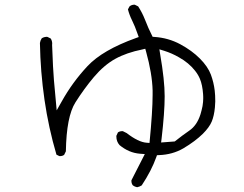

<svg xmlns="http://www.w3.org/2000/svg" viewBox="-20 -765 1040 817"><path d="M661.6 -533.7 658.2 -555.2 678.7 -548.8Q711.4 -538.6 741.7 -521Q783.7 -497.6 810.1 -463.9Q823.2 -447.3 830.6 -429.7Q841.3 -404.3 844.2 -364.3Q844.7 -356.9 844.7 -352.8Q844.7 -348.6 844.7 -344Q844.7 -339.4 844 -330.8Q843.3 -322.3 841.8 -313.5Q838.4 -296.4 833 -278.3Q817.9 -231 785.2 -209Q756.8 -189.5 723.6 -163.1L665.5 -158.7L667.5 -174.3Q680.7 -287.1 680.7 -355.2Q680.7 -423.3 661.6 -533.7ZM894.5 -308.1Q896 -324.7 896 -333.5Q896 -360.4 893.6 -379.9Q889.6 -414.1 877.4 -447.3Q864.7 -481.4 830.8 -515.6Q796.9 -549.8 747.1 -576.7Q696.3 -604 636.7 -607.9L629.4 -608.4Q609.9 -647 597.2 -680.7Q585.4 -710.9 567.9 -737.8L554.2 -744.6Q553.2 -745.1 552.2 -745.1Q540 -745.1 531.2 -737.8L524.4 -725.1Q530.3 -701.7 542.2 -677.7Q554.2 -653.8 565.9 -619.6L570.3 -607.4L558.1 -603Q416.5 -552.2 352.3 -483.6Q288.1 -415 242.2 -332.5L221.2 -295.4L209.5 -423.8Q205.6 -466.8 201.7 -573.7Q202.1 -576.7 202.1 -579.1Q202.1 -591.3 195.8 -601.1L182.1 -607.9Q180.7 -608.4 177.2 -608.4Q173.8 -608.4 168.5 -606.9Q163.1 -605.5 157.7 -602.1Q151.4 -592.8 149.9 -582Q151.9 -460.4 169.4 -339.8Q186.5 -221.7 220.2 -106.9L231.9 -101.1Q233.4 -100.6 234.4 -100.6Q245.6 -100.6 252.9 -106L260.3 -121.1Q262.7 -269 300.8 -329.1Q337.9 -387.7 379.4 -437Q422.4 -487.8 470.2 -514.4Q518.1 -541 586.4 -554.7L598.1 -557.6L601.6 -545.4Q627.4 -452.1 629.4 -380.4Q629.4 -371.1 629.4 -361.3Q629.4 -291.5 616.2 -156.7L603.5 -157.7Q568.8 -160.2 519 -198.7L503.4 -206.5Q502 -207 501 -207Q489.7 -207 481.9 -201.7L475.1 -187Q475.1 -186 475.1 -184.6Q475.1 -162.6 488.8 -147.5Q508.3 -131.3 529.8 -122.1Q551.3 -112.8 576.2 -110.8L596.2 -109.4L539.6 1.5Q539.1 2.9 539.1 3.9Q539.1 16.1 545.4 23.9Q553.2 29.8 563.5 31.7Q573.7 29.8 583 23.9Q624.5 -38.6 645 -96.2L647.9 -104.5L656.7 -105Q713.9 -106.9 760.3 -133.8Q810.5 -163.6 843.3 -195.8Q870.6 -223.1 880.9 -247.6Q891.1 -272 894.5 -308.1Z"/></svg>

Font: NaikaiFont
Style: ExtraLight
Weight: 200
Version: Version 1.89